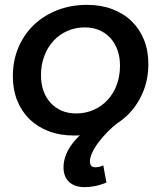

<svg xmlns="http://www.w3.org/2000/svg" viewBox="-20 -555 665 792"><path d="M339 -535Q396.5 -535 443.2 -517.2Q490 -499.5 523 -467.5Q556 -435.5 574 -390.8Q592 -346 592 -292Q592 -227 568.8 -172.5Q545.5 -118 504.5 -78.8Q463.5 -39.5 407.2 -17.8Q351 4 285 4Q227.5 4 181 -13.8Q134.5 -31.5 101.5 -63.8Q68.5 -96 50.8 -140.8Q33 -185.5 33 -240Q33 -305 56 -359.2Q79 -413.5 120 -452.5Q161 -491.5 217 -513.2Q273 -535 339 -535ZM330 -442Q291.5 -442 258.2 -427.5Q225 -413 200.8 -386.8Q176.5 -360.5 162.8 -324.2Q149 -288 149 -245Q149 -210 159.2 -180.8Q169.5 -151.5 188.5 -130.8Q207.5 -110 234.2 -98.5Q261 -87 294 -87Q332.5 -87 365.8 -101.5Q399 -116 423.2 -142Q447.5 -168 461.2 -204.2Q475 -240.5 475 -284Q475 -319 464.8 -348Q454.5 -377 435.5 -398Q416.5 -419 389.8 -430.5Q363 -442 330 -442ZM468 -50Q445.5 -33 424.5 -11.8Q403.5 9.5 387 31.2Q370.5 53 360.8 74Q351 95 351 111Q351 121.5 356 128.2Q361 135 373 135Q380.5 135 389.8 133Q399 131 406 127L419 198Q393.5 208.5 370.5 212.8Q347.5 217 330 217Q287.5 217 264.8 195.2Q242 173.5 242 135Q242 110.5 251.5 85Q261 59.5 282 33Q303 6.5 337.2 -21.5Q371.5 -49.5 421 -80Z"/></svg>

Font: Argentum Sans
Style: Italic
Weight: 400
Italic angle: -11.3099°
Designer: Julieta Ulanovsky, Owen Earl, Rasmus Andersson, Cristiano Sobral
Foundry: The Argentum Sans Project Authors
Version: Version 3.131; ttfautohint (v1.8.4.7-5d5b-dirty)